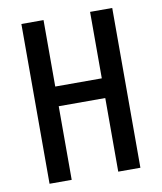

<svg xmlns="http://www.w3.org/2000/svg" viewBox="-81 -779 711 845"><g transform="rotate(-10 274.5 -357.0)"><path d="M478 0V-714H379V-417H171V-714H72V0H171V-329H379V0Z"/></g></svg>

Font: Noto Sans Sinhala UI ExtraCondensed Medium
Style: Regular
Weight: 500
Width: 2
Designer: Jelle Bosma - Monotype Design Team
Foundry: Monotype Imaging Inc.
Version: Version 2.006